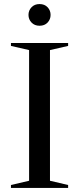

<svg xmlns="http://www.w3.org/2000/svg" viewBox="-20 -927 390 947"><path d="M316 -14.5V0H34V-14.5L123.5 -35.5V-680L34 -700.5V-715H316V-700.5L226.5 -680V-35.5ZM175 -800Q150.5 -800 135.5 -815.8Q120.5 -831.5 120.5 -853.5Q120.5 -875.5 135.5 -891.2Q150.5 -907 175 -907Q200 -907 214.8 -891.2Q229.5 -875.5 229.5 -853.5Q229.5 -831.5 214.8 -815.8Q200 -800 175 -800Z"/></svg>

Font: Newsreader 72pt
Style: Regular
Weight: 400
Designer: Hugues Gentile
Foundry: Production Type
Version: Version 1.003; ttfautohint (v1.8.3)